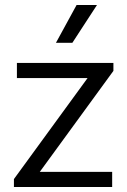

<svg xmlns="http://www.w3.org/2000/svg" viewBox="-20 -752 512 772"><path d="M36 -32 332 -438H48V-499H436V-467L140 -61H431V0H36ZM288 -732H370L271 -580H205Z"/></svg>

Font: Bai Jamjuree
Style: Regular
Weight: 400
Designer: Katatrad Aksorn Co.,Ltd.
Foundry: Cadson Demak Co.,Ltd.
Version: Version 1.000; ttfautohint (v1.6)